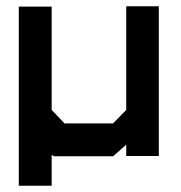

<svg xmlns="http://www.w3.org/2000/svg" viewBox="-20 -499 577 613"><path d="M487 -479V-1H383V-37L341 0H152L145 -5V94H40V-478H145V-148L186 -105H341L383 -148V-479Z"/></svg>

Font: Turret Road ExtraBold
Style: Regular
Weight: 800
Designer: Noponies
Foundry: Noponies
Version: Version 1.001; ttfautohint (v1.8)